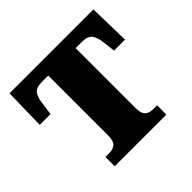

<svg xmlns="http://www.w3.org/2000/svg" viewBox="-139 -676 817 817"><g transform="rotate(-45 269.5 -268.0)"><path d="M114 0V-56H141Q160 -56 173.5 -67.5Q187 -79 187 -113V-473H148Q114 -473 101.5 -456Q89 -439 85 -401L78 -350H13L17 -536H522L526 -350H460L454 -401Q450 -439 437 -456Q424 -473 390 -473H352V-113Q352 -79 365.5 -67.5Q379 -56 398 -56H425V0Z"/></g></svg>

Font: Noto Serif SemiCondensed ExtraBold
Style: Regular
Weight: 800
Width: 4
Designer: Monotype Design Team
Foundry: Monotype Imaging Inc.
Version: Version 2.015